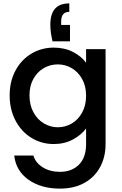

<svg xmlns="http://www.w3.org/2000/svg" viewBox="-20 -841 718 1133"><path d="M277 -696Q277 -821 389 -821V-771Q341 -771 341 -715V-694H393V-597H290Q277 -650 277 -696ZM488 -471V-551H603V9Q603 85 571 144.5Q539 204 478.5 238Q418 272 334 272Q222 272 148 219.5Q74 167 64 77H177Q190 120 232.5 146.5Q275 173 334 173Q403 173 445.5 131Q488 89 488 9V-83Q459 -44 409.5 -17.5Q360 9 297 9Q225 9 165.5 -27.5Q106 -64 71.5 -129.5Q37 -195 37 -278Q37 -361 71.5 -425Q106 -489 165.5 -524.5Q225 -560 297 -560Q361 -560 410.5 -534.5Q460 -509 488 -471ZM321 -461Q277 -461 239 -439.5Q201 -418 177.5 -376.5Q154 -335 154 -278Q154 -221 177.5 -178Q201 -135 239.5 -112.5Q278 -90 321 -90Q365 -90 403 -112Q441 -134 464.5 -176.5Q488 -219 488 -276Q488 -333 464.5 -375Q441 -417 403 -439Q365 -461 321 -461Z"/></svg>

Font: Poppins Medium A&M
Style: Regular
Weight: 500
Designer: Ninad Kale (Devanagari), Jonny Pinhorn (Latin)
Foundry: Indian Type Foundry
Version: 4.004